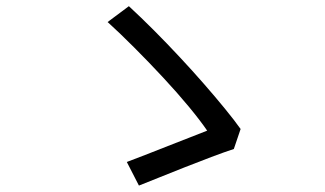

<svg xmlns="http://www.w3.org/2000/svg" viewBox="-20 -660 1040 615"><path d="M729 -182.8Q698.6 -172.8 657.2 -157.2Q615.9 -141.6 571.8 -124.2Q527.8 -106.7 489.1 -91.2Q450.3 -75.7 425 -65.6L386.2 -141.2Q409.8 -149.8 444.8 -163.6Q479.7 -177.4 517.9 -192.3Q556.1 -207.1 589.5 -220.3Q622.8 -233.5 643.6 -241.5Q621.9 -273.4 584.9 -318.2Q547.9 -362.9 502.5 -411.7Q457.1 -460.6 410.6 -507.1Q364.2 -553.7 324.7 -589.4L392.8 -640.2Q431.3 -604.7 472.9 -563Q514.6 -521.2 555.4 -477.4Q596.3 -433.7 633.3 -391.2Q670.4 -348.8 700.7 -311.6Q731.1 -274.4 750.7 -246.8Z"/></svg>

Font: Noto Sans SC Thin
Style: Regular
Weight: 100
Designer: Ryoko NISHIZUKA 西塚涼子 (kana, bopomofo & ideographs); Paul D. Hunt (Latin, Greek & Cyrillic); Sandoll Communications 산돌커뮤니
Foundry: Adobe
Version: Version 2.004-H2;hotconv 1.0.118;makeotfexe 2.5.65603